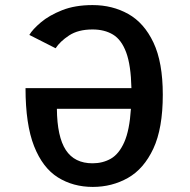

<svg xmlns="http://www.w3.org/2000/svg" viewBox="-20 -725 750 756"><path d="M621 -352Q621 -219.5 583.8 -139.8Q546.5 -60 483.8 -24.5Q421 11 345.5 11Q268 11 208 -26.5Q148 -64 114.2 -149.5Q80.5 -235 80.5 -378H497.5Q495.5 -468 477 -518.2Q458.5 -568.5 425 -588.8Q391.5 -609 344.5 -609Q288 -609 252.2 -585.5Q216.5 -562 199 -535L95.5 -587.5Q108.5 -609.5 141 -637Q173.5 -664.5 224.5 -684.8Q275.5 -705 344.5 -705Q422.5 -705 485 -670Q547.5 -635 584.2 -557.5Q621 -480 621 -352ZM344.5 -82Q384.5 -82 416.5 -100.2Q448.5 -118.5 469.2 -165Q490 -211.5 495.5 -296.5H204Q205 -186.5 239.2 -134.2Q273.5 -82 344.5 -82Z"/></svg>

Font: League Mono Medium
Style: Regular
Weight: 500
Width: 6
Designer: Tyler Finck
Foundry: The League of Moveable Type / Tyler Finck
Version: Version 2.300;RELEASE